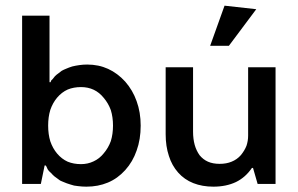

<svg xmlns="http://www.w3.org/2000/svg" viewBox="-20 -662 1071 691"><path d="M59.6 0Q77.1 0 127 0Q130.9 -16.6 140.6 -66.4Q141.6 -66.4 144.5 -66.4Q146.5 -64.5 149.4 -57.6Q150.4 -53.7 154.3 -48.8Q158.2 -43.9 164.1 -39.1Q168.9 -33.2 175.8 -27.3Q182.6 -22.5 190.4 -16.6Q197.3 -10.7 209 -6.8Q219.7 -2 233.4 2Q246.1 6.8 260.7 7.8Q275.4 9.8 291 9.8Q333 9.8 368.2 -4.9Q403.3 -19.5 430.7 -49.8Q458 -80.1 471.7 -120.1Q486.3 -160.2 486.3 -210Q486.3 -257.8 471.7 -297.9Q458 -336.9 430.7 -368.2Q403.3 -398.4 369.1 -414.1Q335 -429.7 293.9 -429.7Q279.3 -429.7 265.6 -427.7Q252 -425.8 240.2 -422.9Q227.5 -418.9 218.8 -415Q209 -411.1 202.1 -407.2Q195.3 -402.3 189.5 -397.5Q183.6 -393.6 177.7 -387.7Q172.9 -381.8 169.9 -377.9Q166 -374 165 -373Q163.1 -371.1 163.1 -369.1Q162.1 -367.2 162.1 -366.2Q161.1 -366.2 158.2 -366.2Q158.2 -425.8 158.2 -605.5Q133.8 -605.5 59.6 -605.5Q59.6 -567.4 59.6 -453.1Q59.6 -339.8 59.6 0ZM153.3 -210Q153.3 -241.2 161.1 -266.6Q169.9 -292 185.5 -310.5Q202.1 -330.1 223.6 -339.8Q245.1 -348.6 271.5 -348.6Q296.9 -348.6 317.4 -338.9Q337.9 -329.1 353.5 -309.6Q370.1 -290 378.9 -265.6Q386.7 -240.2 386.7 -210Q386.7 -179.7 378.9 -154.3Q370.1 -129.9 353.5 -110.4Q337.9 -90.8 316.4 -81.1Q295.9 -71.3 271.5 -71.3Q245.1 -71.3 223.6 -80.1Q202.1 -89.8 185.5 -109.4Q169.9 -127.9 161.1 -153.3Q153.3 -178.7 153.3 -210Z M902.3 -628.9Q874 -631.8 788.1 -641.6Q775.4 -605.5 736.3 -497.1Q752.9 -497.1 803.7 -497.1Q828.1 -530.3 902.3 -628.9ZM873 -173.8Q873 -155.3 867.2 -137.7Q860.4 -120.1 846.7 -103.5Q833 -87.9 813.5 -80.1Q794.9 -72.3 770.5 -72.3Q746.1 -72.3 728.5 -80.1Q710.9 -87.9 698.2 -103.5Q686.5 -120.1 680.7 -140.6Q674.8 -162.1 674.8 -188.5Q674.8 -265.6 674.8 -419.9Q650.4 -419.9 576.2 -419.9Q576.2 -359.4 576.2 -178.7Q576.2 -135.7 587.9 -100.6Q598.6 -66.4 621.1 -41Q643.6 -15.6 675.8 -2.9Q708 9.8 748 9.8Q793.9 9.8 829.1 -6.8Q863.3 -23.4 886.7 -57.6Q887.7 -57.6 890.6 -57.6Q894.5 -43.9 907.2 0Q923.8 0 971.7 0Q971.7 -105.5 971.7 -419.9Q947.3 -419.9 873 -419.9Q873 -358.4 873 -173.8Z"/></svg>

Font: TextaAlt
Style: Bold
Weight: 400
Designer: Daniel Hernandez & Miguel Hernandez
Version: Version 1.005;com.myfonts.easy.latinotype.texta.alt-bold.wfk